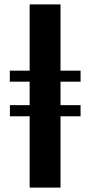

<svg xmlns="http://www.w3.org/2000/svg" viewBox="-20 -851 410 871"><path d="M114.5 0V-323.5H25V-374H114.5V-480.5H24.5V-530.5H114.5V-831H254.5V-530.5H345.5V-480.5H254.5V-374H345.5V-323.5H254.5V0Z"/></svg>

Font: Merriweather 96pt
Style: Bold
Weight: 700
Version: Version 2.100